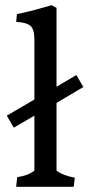

<svg xmlns="http://www.w3.org/2000/svg" viewBox="-20 -717 349 737"><path d="M112 -567Q112 -604 97 -617.5Q82 -631 42 -633L45 -663Q81 -669 178 -697L197 -687V-384L273 -429L300 -383L197 -322V-62Q222 -43 267 -35L263 0H42L46 -37Q88 -43 112 -62V-273L33 -227L6 -273L112 -335Z"/></svg>

Font: Caladea
Style: Regular
Weight: 400
Designer: Carolina Giovagnoli and Andres Torresi
Foundry: Carolina Giovagnoli and Andres Torresi
Version: Version 1.002